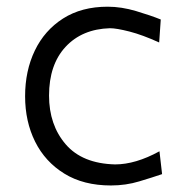

<svg xmlns="http://www.w3.org/2000/svg" viewBox="-20 -549 557 579"><path d="M314.5 10.3Q231.9 10.3 174.1 -25.4Q116.2 -61 85.9 -121.8Q55.7 -182.6 55.7 -258.8Q55.7 -335.4 85 -396.5Q114.3 -457.5 170.2 -493.2Q226.1 -528.8 304.7 -528.8Q346.2 -528.8 390.4 -515.6Q434.6 -502.4 464.8 -490.2L460 -420.9Q409.7 -443.8 370.4 -453.9Q331.1 -463.9 311.5 -463.9Q227.5 -461.4 177.7 -407.7Q127.9 -354 127.9 -260.7Q127.9 -172.4 178 -114Q228 -55.7 327.1 -53.2Q388.7 -53.2 460.9 -92.8L468.8 -23.9Q440.4 -14.2 399.9 -2Q359.4 10.3 314.5 10.3Z"/></svg>

Font: Pinar Regular
Style: Regular
Weight: 400
Designer: Amin Abedi
Version: Version 3.000